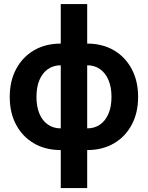

<svg xmlns="http://www.w3.org/2000/svg" viewBox="-20 -748 749 972"><path d="M287.6 11.7Q210.4 11.7 152.3 -22Q94.2 -55.7 61.8 -116.2Q29.3 -176.8 29.3 -257.3Q29.3 -337.9 61.8 -398.7Q94.2 -459.5 152.3 -493.4Q210.4 -527.3 287.6 -527.3H421.4Q498.5 -527.3 556.4 -493.4Q614.3 -459.5 646.7 -398.7Q679.2 -337.9 679.2 -257.3Q679.2 -176.8 646.7 -116.2Q614.3 -55.7 556.4 -22Q498.5 11.7 421.4 11.7ZM287.6 -98.1H421.4Q458.5 -98.1 486.1 -117.2Q513.7 -136.2 529.1 -172.1Q544.4 -208 544.4 -257.3Q544.4 -307.1 529.1 -343Q513.7 -378.9 486.1 -398.2Q458.5 -417.5 421.4 -417.5H287.6Q250.5 -417.5 222.7 -398.2Q194.8 -378.9 179.7 -343Q164.6 -307.1 164.6 -257.3Q164.6 -208 179.7 -172.1Q194.8 -136.2 222.7 -117.2Q250.5 -98.1 287.6 -98.1ZM287.6 204.1V-727.5H421.4V204.1Z"/></svg>

Font: Inter Cardless Display
Style: Bold
Weight: 700
Designer: Rasmus Andersson
Foundry: rsms
Version: Version 4.001;git-9221beed3